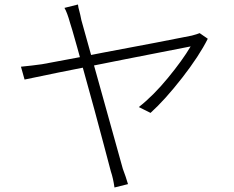

<svg xmlns="http://www.w3.org/2000/svg" viewBox="-20 -800 1040 852"><path d="M332 -751Q336 -737 341 -711L442 -349L525 -51Q538 -17 548 17L488 32Q482 -10 472 -39L440 -160Q432 -192 399 -313Q300 -675 291 -698Q278 -745 266 -765L326 -780Q327 -768 332 -751ZM648 -299 596 -325Q660 -375 725 -454Q790 -533 826 -594L540 -538Q165 -464 89 -447L73 -504Q124 -509 166 -515L204 -522Q351 -549 435 -566Q708 -617 831 -642Q854 -648 866 -653L902 -628Q864 -552 788.5 -455Q713 -358 648 -299Z"/></svg>

Font: Merged Yaku Han JP Light
Style: Regular
Weight: 300
Designer: Ryoko NISHIZUKA 西塚涼子 (kana, bopomofo & ideographs); Paul D. Hunt (Latin, Greek & Cyrillic); Sandoll Communications 산돌커뮤니
Foundry: Adobe
Version: Version 2.004